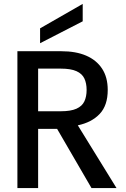

<svg xmlns="http://www.w3.org/2000/svg" viewBox="-20 -962 644 982"><path d="M69 0V-700H294Q368 -700 420.5 -677.5Q473 -655 502 -611Q531 -567 531 -502Q531 -423 490 -379.5Q449 -336 378 -321L576 0H448L272 -303H175V0ZM175 -393H292Q342 -393 371 -406Q400 -419 411.5 -443.5Q423 -468 423 -502Q423 -536 411.5 -560.5Q400 -585 371 -598Q342 -611 292 -611H175ZM185 -741V-817L403 -942V-853Z"/></svg>

Font: Rethink Sans Medium
Style: Regular
Weight: 500
Designer: The Rethink Sans project authors (Hans Thiessen). DM Sans designed by Colophon Foundry.
Foundry: Rethink Communications LLC
Version: Version 1.001